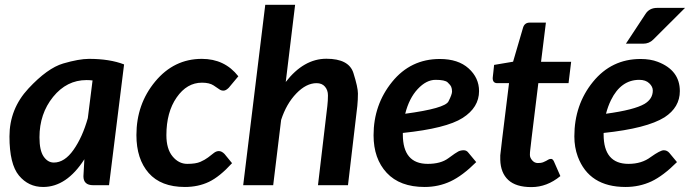

<svg xmlns="http://www.w3.org/2000/svg" viewBox="-20 -763 2842 791"><path d="M201.7 -93.3Q246.1 -93.3 283 -145.8Q319.8 -198.2 341.8 -276.4L361.3 -431.6Q347.7 -433.1 336.4 -433.1Q254.9 -433.1 198.7 -363.8Q142.6 -294.4 142.6 -197.3Q142.6 -143.1 159.7 -118.2Q176.8 -93.3 201.7 -93.3ZM346.7 -520.5Q432.1 -520.5 491.2 -497.6L429.2 0H363.8Q323.7 0 323.7 -37.1L327.6 -106.9Q254.4 7.3 157.7 7.3Q97.2 7.3 58.1 -39.8Q19 -86.9 19 -200.7Q19 -314.5 97.2 -398.4Q175.3 -482.4 240.5 -501.5Q305.7 -520.5 346.7 -520.5Z M542 -206.5Q542 -334 619.4 -427.2Q696.8 -520.5 811.5 -520.5Q905.8 -520.5 961.9 -448.7L922.4 -401.4Q910.6 -389.6 900.9 -389.6Q891.1 -389.6 884 -394.8Q877 -399.9 859.9 -411.1Q842.8 -422.4 812 -422.4Q750 -422.4 707.8 -361.6Q665.5 -300.8 665.5 -206.1Q665.5 -149.4 690.9 -118.7Q716.3 -87.9 751.5 -87.9Q786.6 -87.9 805.4 -96.2Q824.2 -104.5 837.2 -114.3Q850.1 -124 860.4 -132.3Q870.6 -140.6 881.8 -140.6Q893.1 -140.6 904.8 -128.9L936 -90.8Q884.8 -34.7 840.6 -13.7Q796.4 7.3 741.7 7.3Q643.1 7.3 592.5 -50.3Q542 -107.9 542 -206.5Z M1157.2 -425.3Q1231.4 -521 1324.7 -521Q1417.5 -521 1436 -462.2Q1454.6 -403.3 1454.6 -377.9Q1454.6 -352.5 1452.1 -326.7L1413.6 0H1290L1328.6 -326.7Q1331.1 -348.6 1331.1 -370.1Q1331.1 -391.6 1318.8 -406Q1306.6 -420.4 1284.2 -420.4Q1241.7 -420.4 1200.7 -377.9Q1159.7 -335.4 1138.2 -269L1105.5 0H981.9L1072.8 -743.2H1195.8Z M1649.4 -294.4Q1813 -316.4 1827.6 -345.2Q1842.3 -374 1842.3 -385.7Q1842.3 -397.5 1838.9 -405.3Q1835.4 -413.1 1824.2 -423.6Q1813 -434.1 1774.4 -434.1Q1736.3 -434.1 1700.9 -396.2Q1665.5 -358.4 1649.4 -294.4ZM1953.6 -387.7Q1953.6 -320.3 1886 -277.1Q1818.4 -233.9 1639.6 -215.3V-209Q1639.6 -87.9 1742.2 -87.9Q1795.9 -87.9 1827.1 -111.1Q1858.4 -134.3 1868.4 -139.2Q1878.4 -144 1890.6 -144Q1902.8 -144 1910.6 -132.8L1941.9 -95.2Q1885.7 -39.1 1836.2 -15.9Q1786.6 7.3 1729.5 7.3Q1627.4 7.3 1573.2 -51Q1519 -109.4 1519 -205.6Q1519 -331.5 1595.5 -425.8Q1671.9 -520 1792 -520Q1867.7 -520 1910.6 -481.2Q1953.6 -442.4 1953.6 -387.7Z M2041 -123Q2041 -126.5 2048.8 -190.4L2077.1 -420.4H2028.8Q2009.8 -420.4 2009.8 -441.4Q2009.8 -441.9 2010 -443.4Q2010.3 -444.8 2010.7 -450.2Q2011.2 -455.6 2012.5 -466.1Q2013.7 -476.6 2015.6 -495.6L2093.8 -508.8L2134.8 -648.9Q2141.1 -669.9 2162.6 -669.9H2229L2209 -508.3H2333L2322.3 -420.4H2197.8L2170.4 -196.8Q2168 -176.3 2166.7 -164.3Q2165.5 -152.3 2164.3 -144Q2163.1 -135.7 2163.1 -124.5Q2163.1 -113.3 2172.6 -102.3Q2182.1 -91.3 2195.8 -91.3Q2209.5 -91.3 2216.8 -94.2Q2224.1 -97.2 2229.7 -100.1Q2235.4 -103 2239.5 -105.7Q2243.7 -108.4 2250.5 -108.4Q2257.3 -108.4 2262.2 -97.7L2288.6 -37.6Q2233.4 7.8 2169.4 7.8Q2105.5 7.8 2074 -21.5Q2042.5 -50.8 2041 -104.5Z M2669.4 -390.1Q2669.4 -406.2 2654.8 -419.9Q2640.1 -434.1 2613.8 -434.1Q2538.1 -434.1 2497.1 -350.6Q2484.4 -324.7 2476.6 -294.4Q2592.3 -310.1 2635.3 -335Q2669.4 -355.5 2669.4 -390.1ZM2780.8 -387.7Q2780.8 -320.8 2717.8 -279.8Q2644.5 -233.9 2466.8 -215.3V-209Q2466.8 -87.9 2569.3 -87.9Q2624 -87.9 2661.1 -116.2Q2700.2 -144 2714.4 -144Q2728.5 -144 2737.8 -132.8L2769 -95.2Q2712.4 -38.6 2663.6 -15.6Q2614.3 7.3 2557.1 7.3Q2407.2 7.3 2360.4 -117.7Q2346.2 -156.2 2346.2 -201.2Q2346.2 -331.5 2422.9 -425.8Q2499.5 -520 2619.1 -520Q2659.7 -520 2689.9 -508.3Q2780.8 -473.6 2780.8 -387.7ZM2629.9 -583H2558.6L2638.7 -704.6Q2654.8 -730.5 2687 -730.5H2802.2L2671.4 -600.1Q2654.3 -583 2629.9 -583Z"/></svg>

Font: Lato-BoldItalic
Style: Bold Italic
Weight: 700
Italic angle: -7°
Designer: Lukasz Dziedzic
Foundry: tyPoland Lukasz Dziedzic
Version: Version 1.104; Western+Polish opensource